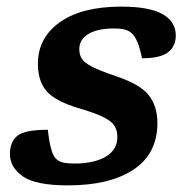

<svg xmlns="http://www.w3.org/2000/svg" viewBox="-20 -548 564 580"><path d="M124.5 -156Q132 -86.5 148 -69.5Q157.5 -60 170.8 -57Q184 -54 205.5 -54Q264.5 -54 299.5 -74.8Q334.5 -95.5 334.5 -134.5Q334.5 -153.5 326 -167.5Q317.5 -181.5 293.2 -193.8Q269 -206 221.5 -220Q149.5 -241 122 -271.2Q94.5 -301.5 94.5 -355Q94.5 -434 161 -481Q227.5 -528 346 -528Q431.5 -528 471.2 -505.2Q511 -482.5 511 -441Q511 -408.5 487.8 -390.2Q464.5 -372 409 -372Q397 -431.5 377.5 -448Q367.5 -456.5 355 -459.2Q342.5 -462 324.5 -462Q274 -462 246.8 -445.2Q219.5 -428.5 219.5 -399.5Q219.5 -383.5 226.8 -371.2Q234 -359 257.5 -346.8Q281 -334.5 330 -318Q403.5 -293.5 429.5 -260.2Q455.5 -227 455.5 -176.5Q455.5 -84 383.8 -36Q312 12 185 12Q88 12 49 -15.2Q10 -42.5 10 -83Q10 -119.5 32.5 -137.8Q55 -156 124.5 -156Z"/></svg>

Font: Newsreader 6pt SemiBold
Style: Italic
Weight: 600
Italic angle: -17°
Designer: Hugues Gentile
Foundry: Production Type
Version: Version 1.003; ttfautohint (v1.8.3)